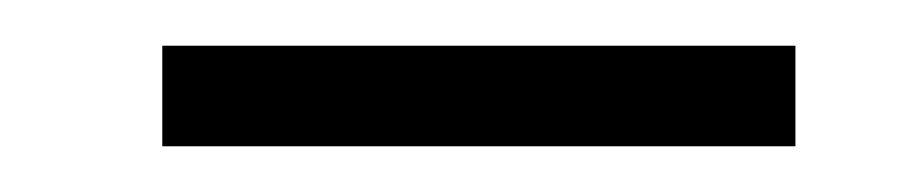

<svg xmlns="http://www.w3.org/2000/svg" viewBox="-20 -326 397 84"><path d="M51 -262V-306H328V-262Z"/></svg>

Font: Baskervville Medium
Style: Regular
Weight: 500
Version: Version 1.100